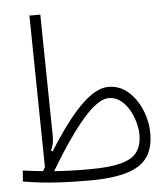

<svg xmlns="http://www.w3.org/2000/svg" viewBox="-51 -739 688 787"><g transform="rotate(-5 293.0 -345.5)"><path d="M288.1 1.5Q220.2 1.5 171.4 -1Q122.6 -3.4 85 -7.8Q47.4 -12.2 13.2 -18.1L16.6 -63Q36.1 -60.5 56.4 -57.9Q76.7 -55.2 99.1 -53.2Q103.5 -61 108.4 -68.8L99.1 -693.4H144L151.4 -197.3Q151.9 -179.2 149.2 -164.8Q146.5 -150.4 139.2 -134.3L145.5 -130.4Q221.2 -252 283 -313Q344.7 -374 395.5 -374Q441.9 -374 476.8 -343.5Q511.7 -313 531.2 -265.6Q550.8 -218.3 550.8 -168Q550.8 -77.6 489.3 -38.1Q427.7 1.5 288.1 1.5ZM144.5 -49.3Q175.3 -46.9 210.9 -45.7Q246.6 -44.4 289.6 -44.4Q371.6 -44.4 418.9 -56.9Q466.3 -69.3 486.1 -96.7Q505.9 -124 505.9 -168Q505.9 -190.9 498.5 -218.5Q491.2 -246.1 476.8 -271Q462.4 -295.9 441.4 -312Q420.4 -328.1 393.1 -328.1Q350.6 -328.1 288.8 -257.8Q227.1 -187.5 144.5 -49.3Z"/></g></svg>

Font: Cascadia Code ExtraLight
Style: Regular
Weight: 200
Monospace: yes
Designer: Aaron Bell
Foundry: Saja Typeworks
Version: Version 2407.024; ttfautohint (v1.8.4)